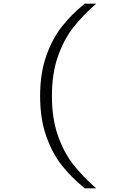

<svg xmlns="http://www.w3.org/2000/svg" viewBox="-20 -821 660 1041"><path d="M501.5 200H439.5Q369 143 316.2 76.8Q263.5 10.5 230.5 -83.5Q197.5 -177.5 197.5 -300.5Q197.5 -423 230.5 -517Q263.5 -611 316.2 -677.8Q369 -744.5 439.5 -801H501.5Q427.5 -736.5 376.2 -670.5Q325 -604.5 293.2 -513Q261.5 -421.5 261.5 -300.5Q261.5 -179.5 293.2 -88Q325 3.5 376.2 69.5Q427.5 135.5 501.5 200Z"/></svg>

Font: Monaspace Radon Var
Style: Regular
Weight: 400
Designer: Riley Cran and the Lettermatic Team
Version: Version 1.000 (Monaspace Radon Var)